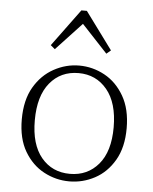

<svg xmlns="http://www.w3.org/2000/svg" viewBox="-53 -781 670 839"><g transform="rotate(5 282.0 -361.5)"><path d="M282 13Q223 13 170.5 -15Q118 -43 85 -99Q52 -155 52 -239Q52 -324 85 -380.5Q118 -437 171 -466Q224 -495 282 -495Q341 -495 393.5 -466.5Q446 -438 479 -381Q512 -324 512 -240Q512 -156 479 -99.5Q446 -43 393.5 -15Q341 13 282 13ZM282 -20Q359 -20 407 -76.5Q455 -133 455 -239Q455 -346 407 -404Q359 -462 282 -462Q204 -462 156.5 -404.5Q109 -347 109 -240Q109 -134 156.5 -77Q204 -20 282 -20ZM395 -557 282 -678 169 -557 150 -573 270 -736H294L414 -573Z"/></g></svg>

Font: Source Serif 4 SmText Light
Style: Regular
Weight: 300
Designer: Frank Grießhammer
Foundry: Adobe
Version: Version 4.005;hotconv 1.1.0;makeotfexe 2.6.0